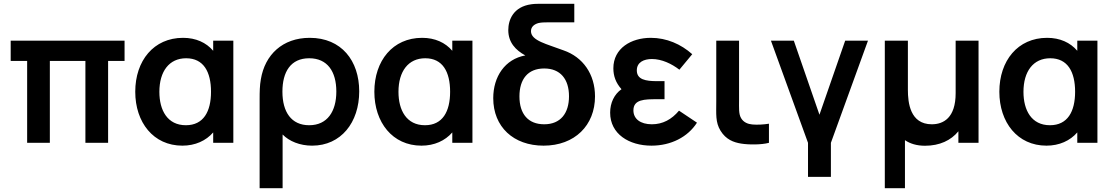

<svg xmlns="http://www.w3.org/2000/svg" viewBox="-20 -755 5892 1015"><path d="M123.5 0H243.5V-433H431.5V0H551.5V-433H638.5V-540H36.5V-433H123.5Z M944 15C1012 15 1069 -11 1107 -55V0H1213.5V-540H1107V-486.5C1070 -530 1015.5 -555 947.5 -555C792.5 -555 695 -434 695 -270C695 -108 791 15 944 15ZM822.5 -269.5C822.5 -378 874.5 -447 964 -447C1056 -447 1095.5 -375.5 1095.5 -270C1095.5 -165.5 1056 -93 962.5 -93C865 -93 822.5 -172 822.5 -269.5Z M1352.5 -232V240H1474V-44C1509 -8 1565.5 15 1630 15C1782.5 15 1879 -107.5 1879 -272C1879 -434 1785 -555 1617.5 -555C1473.5 -555 1380.5 -465.5 1359 -336C1353 -303 1352.5 -268 1352.5 -232ZM1473 -270.5C1473 -375.5 1517 -447 1614.5 -447C1710.5 -447 1758 -377.5 1758 -271C1758 -166 1710.5 -93 1614.5 -93C1520 -93 1473 -163 1473 -270.5Z M2208 15C2276 15 2333 -11 2371 -55V0H2477.5V-540H2371V-486.5C2334 -530 2279.5 -555 2211.5 -555C2056.5 -555 1959 -434 1959 -270C1959 -108 2055 15 2208 15ZM2086.5 -269.5C2086.5 -378 2138.5 -447 2228 -447C2320 -447 2359.5 -375.5 2359.5 -270C2359.5 -165.5 2320 -93 2226.5 -93C2129 -93 2086.5 -172 2086.5 -269.5Z M2853.5 15C3018.5 15 3125.5 -92.5 3125.5 -245.5C3125.5 -362.5 3062 -453.5 2958.5 -489C2872 -522 2787 -539.5 2787 -590C2787 -613 2803.5 -626.5 2826 -633C2841 -636.5 2858 -637 2880 -637H3016V-735H2852.5C2821 -735 2806.5 -735 2789 -732.5C2693.5 -719.5 2667 -650 2667 -596C2667 -531 2705.5 -490 2757 -462C2649.5 -442.5 2587.5 -350 2587.5 -236C2587.5 -84.5 2694.5 15 2853.5 15ZM2726 -245.5C2726 -336 2770 -393 2857 -393C2942 -393 2988 -337 2988 -246C2988 -156.5 2943.5 -98 2857 -98C2772.5 -98 2726 -152 2726 -245.5Z M3424 15C3527 15 3616 -30.5 3664.5 -106.5L3569.5 -170C3531 -124 3484 -98 3426 -98C3365.5 -98 3328.5 -126.5 3328.5 -171.5C3328.5 -230 3388 -230.5 3453 -230.5H3493V-326H3453.5C3392.5 -326 3346.5 -334.5 3346.5 -383C3346.5 -426 3383.5 -443 3426.5 -443C3478.5 -443 3531.5 -417.5 3571.5 -386.5L3639.5 -468.5C3580 -521.5 3504 -555 3420.5 -555C3316.5 -555 3222.5 -500 3222.5 -394C3222.5 -353 3235.5 -317 3265.5 -283.5C3227 -256.5 3205.5 -211 3205.5 -159.5C3205.5 -46.5 3305.5 15 3424 15Z M3897.5 4C3936 10.5 4005 11 4045 0V-101C4016.5 -96.5 3983.5 -94.5 3957 -97C3934 -99 3911 -108 3898 -130C3884.5 -152.5 3887 -183 3887 -227.5V-540H3766.5V-220.5C3766.5 -152 3761.5 -109 3789 -64C3818 -17 3858 -2.5 3897.5 4Z M4251.5 180H4372.5V0L4568.5 -540H4448L4312 -148.5L4176.5 -540H4055.5L4251.5 0Z M4657.5 240H4764V-14C4791 4.5 4826.5 15.5 4870 15.5C4947.5 15.5 5007.5 -13 5046.5 -61V0H5153V-540H5032V-262.5C5032 -131.5 4967 -98 4906 -98C4790.5 -98 4779.5 -213.5 4779.5 -280V-540H4657.5Z M5512 15C5580 15 5637 -11 5675 -55V0H5781.5V-540H5675V-486.5C5638 -530 5583.5 -555 5515.5 -555C5360.5 -555 5263 -434 5263 -270C5263 -108 5359 15 5512 15ZM5390.5 -269.5C5390.5 -378 5442.5 -447 5532 -447C5624 -447 5663.5 -375.5 5663.5 -270C5663.5 -165.5 5624 -93 5530.5 -93C5433 -93 5390.5 -172 5390.5 -269.5Z"/></svg>

Font: Manrope
Style: Bold
Weight: 700
Designer: Mikhail Sharanda
Foundry: Mikhail Sharanda
Version: Version 4.505;FEAKit 1.0